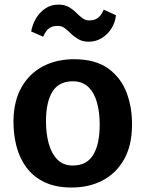

<svg xmlns="http://www.w3.org/2000/svg" viewBox="-20 -828 649 856"><path d="M299.5 8Q228 8 178.2 -16Q128.5 -40 97.8 -81.5Q67 -123 53.2 -176.8Q39.5 -230.5 40 -290Q41.5 -379.5 76.8 -440.5Q112 -501.5 172.5 -532.8Q233 -564 309.5 -564Q405 -564 462.2 -522.8Q519.5 -481.5 544.8 -414Q570 -346.5 568.5 -267Q567.5 -177.5 532.5 -116.2Q497.5 -55 437.2 -23.5Q377 8 299.5 8ZM303 -90Q366 -89.5 395.2 -137Q424.5 -184.5 424.5 -273Q424.5 -326 412.8 -369.5Q401 -413 375 -439Q349 -465 306.5 -465.5Q243.5 -466.5 214.2 -420Q185 -373.5 185 -287Q185 -233.5 197 -189Q209 -144.5 235 -117.5Q261 -90.5 303 -90ZM376 -642Q349 -642 330.2 -652.8Q311.5 -663.5 297.2 -677.5Q283 -691.5 269.2 -702Q255.5 -712.5 238.5 -712.5Q220 -712.5 208 -707Q196 -701.5 187.5 -690.8Q179 -680 172.5 -664.5L119 -687.5Q124.5 -719.5 141 -746.8Q157.5 -774 182.8 -790.8Q208 -807.5 240.5 -807.5Q267.5 -807.5 286 -797Q304.5 -786.5 318.8 -772.2Q333 -758 346.8 -747.5Q360.5 -737 377.5 -737Q393.5 -737 405.8 -742.2Q418 -747.5 427 -758.2Q436 -769 442.5 -785L497 -760Q493.5 -726.5 476 -699.8Q458.5 -673 432.5 -657.5Q406.5 -642 376 -642Z"/></svg>

Font: Merriweather Sans SemiBold
Style: Regular
Weight: 600
Designer: Eben Sorkin
Foundry: Eben Sorkin
Version: Version 2.001